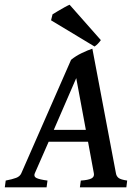

<svg xmlns="http://www.w3.org/2000/svg" viewBox="-41 -799 591 819"><path d="M188.5 -245.1H325.2L284.2 -465.8ZM334.5 -194.3H166.5L107.4 -59.6Q101.6 -45.9 114.7 -39.6Q127.9 -33.2 161.6 -28.8L157.7 0H-20.5L-16.6 -28.8Q11.7 -34.2 27.8 -40.3Q43.9 -46.4 49.8 -59.6L262.2 -543.9Q281.7 -560.1 307.6 -572.5Q333.5 -585 353 -591.3L453.6 -59.6Q455.6 -47.4 464.8 -40Q474.1 -32.7 501.5 -28.8L498 0H299.8L303.7 -28.8Q335.4 -30.8 348.9 -37.8Q362.3 -44.9 359.4 -59.6ZM389.2 -627.9Q376.5 -609.9 362.3 -600.6L176.8 -712.4L183.1 -737.8Q189 -741.7 203.9 -750.5Q218.8 -759.3 233.6 -767.6Q248.5 -775.9 255.9 -778.8Z"/></svg>

Font: Dai Banna SIL Medium
Style: Italic
Weight: 500
Italic angle: -11°
Designer: Victor Gaultney
Foundry: SIL International
Version: Version 4.000